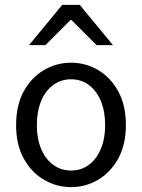

<svg xmlns="http://www.w3.org/2000/svg" viewBox="-20 -755 582 787"><path d="M271 12Q212 12 160.5 -18Q109 -48 77.5 -105Q46 -162 46 -242Q46 -324 77.5 -381Q109 -438 160.5 -468Q212 -498 271 -498Q331 -498 382 -468Q433 -438 464.5 -381Q496 -324 496 -242Q496 -162 464.5 -105Q433 -48 382 -18Q331 12 271 12ZM271 -56Q313 -56 344.5 -79.5Q376 -103 393.5 -145Q411 -187 411 -242Q411 -298 393.5 -340.5Q376 -383 344.5 -406.5Q313 -430 271 -430Q230 -430 198 -406.5Q166 -383 148.5 -340.5Q131 -298 131 -242Q131 -187 148.5 -145Q166 -103 198 -79.5Q230 -56 271 -56ZM99 -570 235 -735H307L443 -570H376L273 -673H269L166 -570Z"/></svg>

Font: Mada
Style: Regular
Weight: 400
Designer: Khaled Hosny
Version: Version 1.5